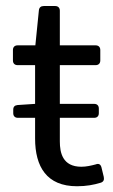

<svg xmlns="http://www.w3.org/2000/svg" viewBox="-20 -614 379 644"><path d="M300.8 -62.5C286.1 -58.6 269.5 -54.7 252.9 -54.7C189.5 -54.7 180.7 -102.5 180.7 -139.6V-218.8H295.9C305.7 -218.8 311.5 -224.6 311.5 -234.4V-250C311.5 -259.8 305.7 -265.6 295.9 -265.6H180.7V-395.5H300.8C310.5 -395.5 316.4 -401.4 316.4 -411.1V-446.3C316.4 -456.1 310.5 -461.9 300.8 -461.9H180.7V-578.1C180.7 -587.9 174.8 -593.8 165 -593.8H127C117.2 -593.8 111.3 -588.9 110.4 -579.1L98.6 -461.9H39.1C29.3 -461.9 23.4 -456.1 23.4 -446.3V-411.1C23.4 -401.4 29.3 -395.5 39.1 -395.5H97.7V-265.6L39.1 -261.7C29.3 -260.7 24.4 -255.9 24.4 -246.1V-234.4C24.4 -224.6 30.3 -218.8 40 -218.8H97.7V-149.4C97.7 -54.7 136.7 10.7 238.3 10.7C269.5 10.7 294.9 5.9 317.4 -1C327.1 -3.9 330.1 -10.7 328.1 -20.5L320.3 -52.7C317.4 -63.5 310.5 -66.4 300.8 -62.5Z"/></svg>

Font: Ed Sans Neue
Style: Regular
Weight: 400
Designer: Stephen Hutchings
Version: Version 1.004;PS 001.004;hotconv 1.0.88;makeotf.lib2.5.64775